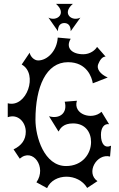

<svg xmlns="http://www.w3.org/2000/svg" viewBox="-20 -948 613 991"><path d="M312 -829C327 -829 345 -821 345 -787L395 -857C351 -835 297 -878 356 -928H269C327 -878 273 -835 230 -857L279 -787C279 -821 297 -829 312 -829ZM501 -252C501 -289 518 -311 543 -307L504 -371C454 -325 355 -359 377 -428L314 -423C330 -365 288 -332 233 -348L282 -269C292 -287 308 -311 357 -311C420 -311 450 -266 450 -215C450 -154 405 -91 321 -91C208 -91 163 -242 163 -330C163 -500 218 -627 331 -627C429 -627 454 -549 459 -518L536 -548C497 -565 477 -593 487 -617C494 -634 506 -656 525 -656L481 -706C472 -690 446 -668 410 -668C350 -668 317 -702 345 -748L278 -754C274 -685 224 -636 177 -636C156 -636 137 -656 133 -676L92 -615C179 -567 118 -389 20 -415V-343C72 -362 113 -318 113 -268C113 -227 92 -197 50 -177L82 -129C149 -188 223 -85 168 -7L223 23C240 -16 281 -36 323 -36C364 -36 407 -17 430 22L483 -13C421 -56 479 -158 548 -140L553 -196C522 -181 501 -204 501 -252Z"/></svg>

Font: Malebolge Adversarial
Style: Regular
Weight: 400
Designer: Ariel Martín Pérez
Foundry: Tunera Type Foundry
Version: Version 0.007;hotconv 1.0.109;makeotfexe 2.5.65596